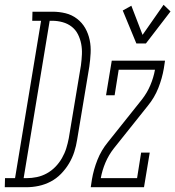

<svg xmlns="http://www.w3.org/2000/svg" viewBox="-88 -784 734 804"><path d="M-68 0 -67 -38H-25L84 -697H47L48 -735H132Q160 -735 186.5 -728.5Q213 -722 234.5 -705.5Q256 -689 269 -666Q282 -643 287.5 -616.5Q293 -590 291.5 -561.5Q290 -533 286 -505L235 -199Q231 -173 223 -148Q215 -123 201 -99.5Q187 -76 167.5 -56Q148 -36 124 -23.5Q100 -11 74 -5.5Q48 0 22 0ZM11 -38H23Q45 -38 66.5 -42.5Q88 -47 108 -58Q128 -69 144 -85.5Q160 -102 171.5 -122Q183 -142 189.5 -163Q196 -184 200 -205L251 -511Q254 -534 255 -556.5Q256 -579 252 -600Q248 -621 238.5 -640Q229 -659 212.5 -672Q196 -685 174.5 -691Q153 -697 131 -697H120ZM483 -602 426 -740 462 -760 509 -638 597 -764 626 -736 523 -602ZM292 0 297 -33Q304 -74 320 -114.5Q336 -155 364 -189L506 -367Q528 -395 541.5 -427Q555 -459 561 -492H409L392 -385H356L380 -530H603L598 -497Q591 -456 575 -415.5Q559 -375 531 -341L389 -163Q367 -135 353.5 -103Q340 -71 334 -38H486L503 -145H539L515 0Z"/></svg>

Font: Iosevka Curly Slab XLtEx
Style: Italic
Weight: 200
Width: 7
Italic angle: -9°
Monospace: yes
Designer: Belleve Invis
Foundry: Belleve Invis
Version: Version 11.1.0; ttfautohint (v1.8.3)